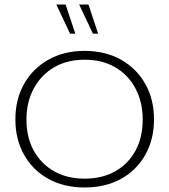

<svg xmlns="http://www.w3.org/2000/svg" viewBox="-20 -819 749 849"><path d="M354 10Q263 10 194 -28Q125 -66 86.5 -134.5Q48 -203 48 -291Q48 -380 86.5 -448Q125 -516 194 -555Q263 -594 354 -594Q446 -594 515 -555Q584 -516 622.5 -448Q661 -380 661 -291Q661 -203 622.5 -134.5Q584 -66 515 -28Q446 10 354 10ZM354 -29Q432 -29 489.5 -61.5Q547 -94 579 -152.5Q611 -211 611 -290Q611 -368 579 -428Q547 -488 489.5 -521.5Q432 -555 354 -555Q277 -555 219.5 -521.5Q162 -488 129.5 -428Q97 -368 97 -290Q97 -211 129.5 -152.5Q162 -94 219.5 -61.5Q277 -29 354 -29ZM391 -670 330 -799H371L414 -670ZM290 -670 229 -799H270L313 -670Z"/></svg>

Font: Rokkitt ExtraLight
Style: Regular
Weight: 250
Version: Version 3.103